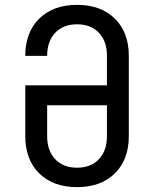

<svg xmlns="http://www.w3.org/2000/svg" viewBox="-20 -760 640 790"><path d="M297 10Q199 10 141.5 -46.5Q84 -103 84 -200V-409H420V-531Q420 -590 387 -625Q354 -660 297 -660Q240 -660 207 -625Q174 -590 174 -530H84Q84 -627 141.5 -683.5Q199 -740 297 -740Q395 -740 452.5 -683.5Q510 -627 510 -530V-200Q510 -103 452.5 -46.5Q395 10 297 10ZM297 -70Q354 -70 387 -105Q420 -140 420 -200V-327H174V-200Q174 -140 207 -105Q240 -70 297 -70Z"/></svg>

Font: NKDuy Mono
Style: Regular
Weight: 400
Monospace: yes
Designer: NKDuy
Foundry: NKDuy
Version: Version 2.251; ttfautohint (v1.8.4.7-5d5b)